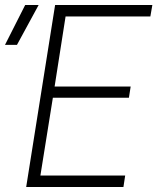

<svg xmlns="http://www.w3.org/2000/svg" viewBox="-29 -750 649 770"><path d="M76 0 192 -730H582L574 -684H234L190 -403H495L488 -358H183L133 -46H473L466 0ZM-9 -570 72 -730H126L39 -570Z"/></svg>

Font: JetBrains Mono NL Thin
Style: Italic
Weight: 100
Italic angle: -9°
Monospace: yes
Designer: Philipp Nurullin, Konstantin Bulenkov
Foundry: JetBrains
Version: Version 2.305; ttfautohint (v1.8.4.7-5d5b)